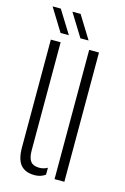

<svg xmlns="http://www.w3.org/2000/svg" viewBox="-116 -800 562 861"><g transform="rotate(15 165.0 -370.0)"><path d="M48.5 -100.5V-600H94V-98Q94 -62.5 106.5 -47Q119 -31.5 146.5 -31.5Q166.5 -31.5 184.5 -41.5V-9.5Q163.5 6 135 6Q91.5 6 70 -19Q48.5 -44 48.5 -100.5ZM226.5 0V-600H272V0ZM83 -640 17.5 -746H55.5L121.5 -640ZM175 -640 109.5 -746H147.5L213 -640Z"/></g></svg>

Font: Big Shoulders Stencil Display Thin Light
Style: Regular
Weight: 300
Version: Version 2.001